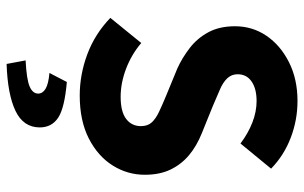

<svg xmlns="http://www.w3.org/2000/svg" viewBox="-194 -511 943 596"><g transform="rotate(90 278.0 -212.5)"><path d="M276 12Q211 12 148 -11.5Q85 -35 35 -83L113 -179Q148 -149 192.5 -132Q237 -115 280 -115Q326 -115 348.5 -132Q371 -149 371 -178Q371 -199 359.5 -211.5Q348 -224 327 -234Q306 -244 277 -256L192 -291Q159 -306 128.5 -329.5Q98 -353 79.5 -387.5Q61 -422 61 -470Q61 -524 90.5 -567.5Q120 -611 172.5 -637.5Q225 -664 293 -664Q352 -664 407 -643Q462 -622 503 -582L425 -487Q393 -511 359.5 -524Q326 -537 293 -537Q255 -537 232.5 -521.5Q210 -506 210 -478Q210 -459 223 -445.5Q236 -432 259 -422.5Q282 -413 309 -401L393 -367Q433 -351 461.5 -327Q490 -303 506 -269.5Q522 -236 522 -190Q522 -136 493 -90Q464 -44 409 -16Q354 12 276 12ZM178 239 167 180Q226 177 248 167.5Q270 158 270 141Q270 127 255 118Q240 109 206 106L234 52Q315 59 345 79Q375 99 375 136Q375 187 323.5 211.5Q272 236 178 239Z"/></g></svg>

Font: Source Sans 3 ExtraLight
Style: Bold
Weight: 700
Version: Version 3.052;hotconv 1.1.0;makeotfexe 2.6.0